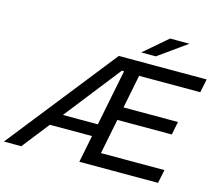

<svg xmlns="http://www.w3.org/2000/svg" viewBox="-175 -1041 1359 1195"><g transform="rotate(15 504.5 -443.5)"><path d="M-55 0 498 -700H604L589 -616H501L572 -657L57 0ZM162 -175 183 -255H515L500 -175ZM431 0 571 -700H1064L1046 -613H652L547 -87H956L938 0ZM582 -313 601 -398H960L943 -313ZM627 -757 778 -887H903L721 -757Z"/></g></svg>

Font: Montserrat Thin Medium
Style: Italic
Weight: 500
Italic angle: -11.3°
Version: Version 9.000